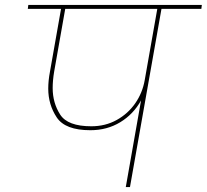

<svg xmlns="http://www.w3.org/2000/svg" viewBox="-20 -760 840 780"><path d="M798 -724H636L508 0H491L553 -352Q522 -296 468.5 -263.5Q415 -231 347 -231Q245 -231 210.5 -283Q176 -335 176 -400Q176 -432 183 -469L228 -724H93L95 -740H800ZM619 -724H245L200 -469Q194 -433 194 -402Q194 -342 224.5 -294.5Q255 -247 351 -247Q408 -247 454 -272.5Q500 -298 529.5 -340.5Q559 -383 568 -435Z"/></svg>

Font: Fz Poppins Thin
Style: Italic
Weight: 100
Italic angle: -10°
Designer: Ninad Kale (Devanagari), Jonny Pinhorn (Latin)
Foundry: Indian Type Foundry
Version: Vit hóa bi Vntype.Com & FontZin.Com